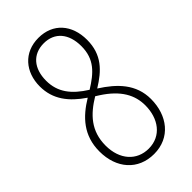

<svg xmlns="http://www.w3.org/2000/svg" viewBox="-229 -786 858 858"><g transform="rotate(-45 200.5 -356.5)"><path d="M202 -723C110 -723 53 -656 53 -565C53 -483 98 -426 169 -378C93 -332 36 -272 36 -171C36 -64 100 10 201 10C304 10 365 -70 365 -174C365 -268 305 -328 228 -377C298 -420 350 -469 350 -563C350 -658 294 -723 202 -723ZM202 -689C270 -689 312 -641 312 -561C312 -478 266 -438 200 -397C130 -441 91 -490 91 -563C91 -640 132 -689 202 -689ZM74 -170C74 -263 126 -316 197 -359L213 -349C297 -295 327 -236 327 -172C327 -89 281 -24 201 -24C126 -24 74 -81 74 -170Z"/></g></svg>

Font: Noto Sans Myanmar ExtraCondensed ExtraLight
Style: Regular
Weight: 200
Width: 2
Designer: Monotype Design Team
Foundry: Monotype Imaging Inc.
Version: Version 2.107